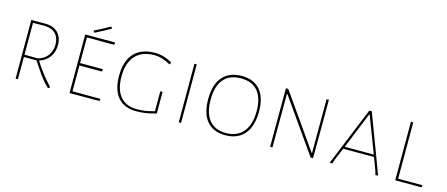

<svg xmlns="http://www.w3.org/2000/svg" viewBox="-44 -1110 3733 1602"><g transform="rotate(15 1822.5 -309.5)"><path d="M127.9 0H107.9V-505.9L227.1 -506.8Q298.8 -506.8 337.9 -467.8Q377 -428.7 377 -360.8Q377 -302.7 346.7 -258.8Q315.9 -214.4 257.8 -195.8Q286.6 -148.4 325.2 -98.1Q359.9 -53.2 403.8 -6.8L404.8 -2.9Q399.9 0 397.9 1.5L392.1 5.9L384.8 2.9Q340.3 -40 305.7 -89.8Q267.6 -144.5 236.8 -191.9H127.9ZM127.9 -211.9 243.2 -210.9Q297.4 -224.6 327.1 -265.6Q356 -305.2 356 -359.9Q356 -418 324.2 -451.2Q292 -484.9 231 -487.8L127.9 -486.8Z M835.9 -16.1 833 -20H593.8V-243.2H787.6L791 -259.8L789.1 -264.2H593.8V-485.8L828.6 -484.9L833 -502L829.6 -505.9H573.7V0H832ZM632.8 -555.2Q680.2 -578.6 695.3 -586.9Q725.1 -603 764.6 -625L769 -624L775.9 -612.8L773.9 -608.9Q756.3 -598.1 709.5 -573.2Q672.9 -553.7 644 -540L639.6 -542Z M1326.7 -465.8 1320.3 -447.8H1315.4Q1276.9 -469.2 1245.6 -478.5Q1210.4 -488.8 1178.2 -488.8Q1070.8 -488.8 1013.7 -426.8Q956.5 -364.3 956.5 -247.1Q956.5 -134.8 1005.9 -75.2Q1055.7 -15.1 1149.4 -15.1Q1163.1 -15.1 1185.5 -16.1Q1196.8 -16.6 1219.2 -19.5Q1234.4 -21.5 1256.3 -26.4Q1277.3 -30.8 1301.3 -38.1V-209L1321.3 -210.9V-23.9Q1300.8 -18.1 1272.5 -11.2Q1247.1 -5.4 1231 -2.9Q1211.4 0 1191.4 1.5Q1171.4 2.9 1149.4 2.9Q1045.4 2.9 990.2 -61.5Q935.5 -125.5 935.5 -248Q935.5 -375 998 -441.9Q1060.5 -508.8 1178.2 -508.8Q1213.9 -508.8 1252 -498Q1290.5 -487.3 1326.7 -465.8Z M1537.1 -505.9V0H1517.1V-505.9Z M1918 3.9Q1814.9 3.9 1759.3 -61.5Q1704.1 -126 1704.1 -251Q1704.1 -376 1761.2 -442.9Q1818.4 -509.8 1926.8 -509.8Q2030.8 -509.8 2085.9 -445.3Q2141.1 -380.4 2141.1 -261.2Q2141.1 -132.8 2083.5 -64.5Q2025.9 3.9 1918 3.9ZM1925.8 -488.8Q1827.1 -488.8 1776.4 -428.7Q1725.1 -368.2 1725.1 -252Q1725.1 -136.2 1774.4 -76.2Q1824.2 -15.1 1918 -15.1Q2015.6 -15.1 2068.4 -78.1Q2121.1 -141.1 2121.1 -258.8Q2121.1 -370.1 2070.8 -430.2Q2021.5 -488.8 1925.8 -488.8Z M2326.7 -158.2V0H2306.6V-149.9L2307.6 -505.9H2327.6L2653.8 -41H2657.7L2658.7 -503.9L2678.7 -506.8L2677.7 -141.1L2676.8 0H2656.7L2330.6 -463.9H2327.6Z M2855.5 -36.1 2843.8 0H2820.8L3027.8 -505.9H3048.8L3183.6 -148.9L3238.8 0H3215.8L3205.6 -36.1L3165.5 -142.1H2899.4ZM3035.6 -475.1 2907.7 -161.1H3158.7L3038.6 -475.1Z M3617.2 -16.1 3614.3 0H3387.2V-505.9H3407.2V-19H3615.2Z"/></g></svg>

Font: Datalegreya
Style: Dot
Weight: 700
Designer: Figs Lab
Foundry: Figs Lab
Version: Version 1.002;PS 001.002;hotconv 1.0.70;makeotf.lib2.5.58329